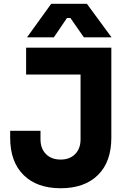

<svg xmlns="http://www.w3.org/2000/svg" viewBox="-20 -984 683 1023"><path d="M267.1 -785.2H124L252.9 -963.9H442.9L574.2 -785.2H426.8L355 -888.2H336.9ZM303.2 19Q177.2 19 105.7 -51.3Q34.2 -121.6 34.2 -250V-287.1H195.8V-241.2Q195.8 -192.4 224.9 -163.1Q253.9 -133.8 303.2 -133.8Q351.6 -133.8 380.4 -163.1Q409.2 -192.4 409.2 -241.2V-586.9H119.1V-730H573.2V-250Q573.2 -121.6 501.7 -51.3Q430.2 19 303.2 19Z"/></svg>

Font: Sora
Style: Bold
Weight: 700
Designer: Jonathan Barnbrook, Julián Moncada
Foundry: Barnbrook Fonts
Version: Version 2.000